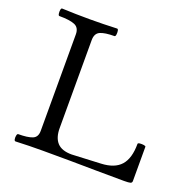

<svg xmlns="http://www.w3.org/2000/svg" viewBox="-120 -788 919 912"><g transform="rotate(20 340.0 -331.5)"><path d="M51 3Q45 3 43.5 -6Q42 -15 44 -24.5Q46 -34 51 -34Q98 -34 122 -43.5Q146 -53 146 -85V-573Q146 -607 120.5 -617.5Q95 -628 43 -628Q38 -628 36.5 -637.5Q35 -647 36.5 -656.5Q38 -666 43 -666Q113 -663 183 -663Q252 -663 321 -666Q326 -666 327.5 -656.5Q329 -647 327.5 -637.5Q326 -628 321 -628Q273 -628 249.5 -617.5Q226 -607 226 -573V-128Q226 -80 249 -55Q272 -30 322 -30L469 -37Q536 -40 567.5 -75.5Q599 -111 599 -184Q599 -189 609 -190Q619 -191 629 -189.5Q639 -188 639 -184V-11Q639 -2 631 0.5Q623 3 599 3Q524 3 458 2Q392 1 326.5 0.5Q261 0 186 0Q118 0 51 3Z"/></g></svg>

Font: Junicode SmExp
Style: Regular
Weight: 400
Width: 6
Designer: Peter S. Baker
Version: Version 2.205; ttfautohint (v1.8.4)